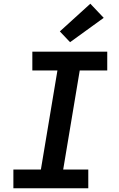

<svg xmlns="http://www.w3.org/2000/svg" viewBox="-20 -1013 640 1033"><path d="M52 0V-101H200L289 -634H154V-735H557V-634H409L320 -101H455V0ZM357 -786 302 -844 466 -993 538 -917Z"/></svg>

Font: Iosevka Curly Slab ExObl
Style: Bold
Weight: 700
Width: 7
Italic angle: -9°
Monospace: yes
Designer: Belleve Invis
Foundry: Belleve Invis
Version: Version 11.0.0; ttfautohint (v1.8.3)